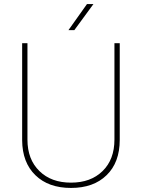

<svg xmlns="http://www.w3.org/2000/svg" viewBox="-20 -926 707 956"><path d="M549.8 -710.9C549.8 -710.9 549.8 -231 549.8 -231C549.8 -231 549.8 -231 549.8 -231C549.8 -165 530.3 -112.8 490.7 -74.2C451.2 -35.6 398.9 -16.6 333.5 -16.6C268.1 -16.6 215.8 -35.6 176.3 -74.2C136.7 -112.8 116.7 -164.6 116.7 -230.5C116.7 -230.5 116.7 -710.9 116.7 -710.9C116.7 -710.9 90.3 -710.9 90.3 -710.9C90.3 -710.9 90.3 -227.5 90.3 -227.5C90.3 -227.5 90.3 -227.5 90.3 -227.5C90.8 -153.8 112.8 -95.7 156.2 -53.7C199.7 -11.2 258.8 9.8 333.5 9.8C408.2 9.8 467.3 -11.2 510.7 -53.7C554.2 -95.7 576.2 -154.3 576.2 -229.5C576.2 -229.5 576.2 -710.9 576.2 -710.9C576.2 -710.9 549.8 -710.9 549.8 -710.9ZM320.8 -775.9C320.8 -775.9 350.1 -775.9 350.1 -775.9C350.1 -775.9 445.3 -905.8 445.3 -905.8C445.3 -905.8 413.1 -905.8 413.1 -905.8C413.1 -905.8 320.8 -775.9 320.8 -775.9Z"/></svg>

Font: WOX
Style: Regular
Weight: 500
Designer: Google
Foundry: ""
Version: ""